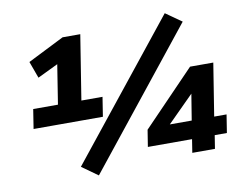

<svg xmlns="http://www.w3.org/2000/svg" viewBox="-81 -849 1265 993"><g transform="rotate(-10 551.0 -352.5)"><path d="M70 -264 86 -366H216L253 -600L307 -601L141 -521L109 -609L300 -705H393L339 -366H450L434 -264ZM361 31 277 -29 842 -736 926 -677ZM857 0 868 -70H636L650 -158L923 -441H1045L1001 -165H1066L1051 -70H987L976 0ZM883 -165 910 -331H934L736 -133L737 -165Z"/></g></svg>

Font: Nunito Sans 10pt SemiExpanded ExtraBold
Style: Italic
Weight: 800
Width: 6
Italic angle: -9°
Designer: Vernon Adams
Foundry: Vernon Adams
Version: Version 3.101;gftools[0.9.27]